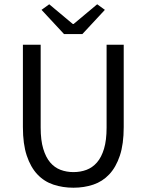

<svg xmlns="http://www.w3.org/2000/svg" viewBox="-20 -865 685 897"><path d="M323 12Q273 12 229.5 -2.5Q186 -17 154.5 -50.5Q123 -84 105 -138Q87 -192 87 -271V-656H170V-269Q170 -210 182 -170Q194 -130 214.5 -106Q235 -82 263 -71.5Q291 -61 323 -61Q356 -61 384 -71.5Q412 -82 433 -106Q454 -130 466 -170Q478 -210 478 -269V-656H558V-271Q558 -192 540 -138Q522 -84 490.5 -50.5Q459 -17 416 -2.5Q373 12 323 12ZM279 -706 174 -819 210 -845 320 -753H324L434 -845L470 -819L365 -706Z"/></svg>

Font: Processing Sans Pro
Style: Regular
Weight: 400
Designer: Paul D. Hunt
Foundry: Adobe Systems Incorporated
Version: Version 2.020;PS 2.000;hotconv 1.0.86;makeotf.lib2.5.63406